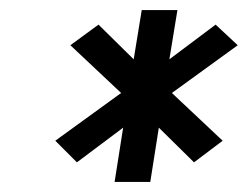

<svg xmlns="http://www.w3.org/2000/svg" viewBox="-20 -694 493 382"><path d="M90 -414 133 -371 225 -440 208 -332H279L296 -440L366 -371L423 -414L322 -509L453 -604L409 -645L317 -576L333 -674H262L246 -576L176 -645L120 -604L221 -509Z"/></svg>

Font: Charger Sport
Style: SeBdObl
Weight: 600
Designer: Jasper
Foundry: Cannot Into Space Fonts
Version: Version 1.1